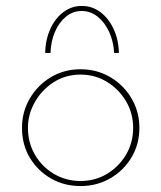

<svg xmlns="http://www.w3.org/2000/svg" viewBox="-20 -620 543 646"><path d="M54 -190Q54 -244 80.5 -289Q107 -334 151.5 -360.5Q196 -387 251 -387Q306 -387 351 -360.5Q396 -334 422.5 -289Q449 -244 449 -190Q449 -135 422.5 -90.5Q396 -46 351 -20Q306 6 251 6Q196 6 151.5 -19.5Q107 -45 80.5 -89Q54 -133 54 -190ZM74 -190Q74 -140 97.5 -99.5Q121 -59 161.5 -35Q202 -11 251 -11Q300 -11 340 -35Q380 -59 404 -99.5Q428 -140 428 -190Q428 -239 404 -279.5Q380 -320 340 -344.5Q300 -369 251 -369Q200 -369 160 -343Q120 -317 97 -276Q74 -235 74 -190ZM255 -600Q290 -600 317.5 -579.5Q345 -559 362 -523Q379 -487 380 -442H364Q362 -480 347.5 -512Q333 -544 309 -563.5Q285 -583 255 -583Q225 -583 201.5 -563.5Q178 -544 164.5 -512Q151 -480 150 -442H132Q133 -487 149.5 -523Q166 -559 193.5 -579.5Q221 -600 255 -600Z"/></svg>

Font: Josefin Sans Thin Thin
Style: Regular
Weight: 250
Version: Version 2.001